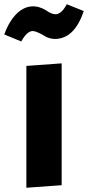

<svg xmlns="http://www.w3.org/2000/svg" viewBox="-33 -877 414 903"><path d="M168 -713Q134 -732 119 -731Q93 -729 67 -682L-13 -715Q7 -771 39 -806Q74 -844 116 -847Q151 -849 184 -828Q211 -809 230 -810Q257 -812 281 -857L361 -825Q319 -700 233 -694Q198 -692 168 -713ZM257 -6 91 6V-567L257 -579Z"/></svg>

Font: Xiangcui Wave Sans Xiangcui Wave Sans
Style: Regular
Weight: 800
Width: 3
Version: Version 0.920;March 28, 2024;FontCreator 14.0.0.2814 64-bit